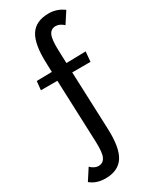

<svg xmlns="http://www.w3.org/2000/svg" viewBox="-247 -770 884 1102"><g transform="rotate(-30 195.0 -219.0)"><path d="M234 -496 237 -413 366 -416 360 -350H239L254 34Q259 161 222 217Q185 273 101 273Q42 273 2 240L50 166Q76 191 102 191Q132 191 146 163.5Q160 136 157 61L141 -351H32L38 -409L139 -411L137 -470Q132 -598 168.5 -654.5Q205 -711 290 -711Q345 -711 389 -678L341 -604Q316 -628 288 -628Q258 -628 244.5 -600Q231 -572 234 -496Z"/></g></svg>

Font: EauTestText Semibold
Style: Regular
Weight: 600
Designer: Christian Thalmann (Catharsis Fonts)
Version: Version 0.001;PS 000.001;hotconv 1.0.88;makeotf.lib2.5.64775